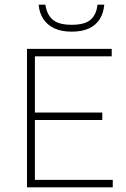

<svg xmlns="http://www.w3.org/2000/svg" viewBox="-20 -805 540 825"><path d="M96 0V-595H460V-563H130V-32H464.5V0ZM120 -289.5V-321.5H419.5V-289.5ZM288 -669Q243.5 -669 213 -683.5Q182.5 -698 165.8 -724Q149 -750 146 -785H175Q181 -743 206.2 -720.8Q231.5 -698.5 288 -698.5Q345 -698.5 369.8 -720.8Q394.5 -743 399 -785H428Q425 -749.5 409 -723.5Q393 -697.5 363 -683.2Q333 -669 288 -669Z"/></svg>

Font: Encode Sans SC Condensed Thin Thin
Style: Regular
Weight: 250
Version: Version 3.002